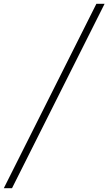

<svg xmlns="http://www.w3.org/2000/svg" viewBox="-34 -843 568 1006"><path d="M-14 143 471 -823H514L29 143Z"/></svg>

Font: Iosevka Curly XLtObl
Style: Regular
Weight: 200
Italic angle: -9°
Monospace: yes
Designer: Belleve Invis
Foundry: Belleve Invis
Version: Version 11.1.0; ttfautohint (v1.8.3)